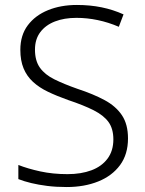

<svg xmlns="http://www.w3.org/2000/svg" viewBox="-20 -744 586 774"><path d="M496 -186Q496 -122 464 -78.5Q432 -35 376 -12.5Q320 10 249 10Q206 10 170.5 5.5Q135 1 106 -6Q77 -13 54 -22V-79Q92 -64 142.5 -53Q193 -42 252 -42Q307 -42 348.5 -57.5Q390 -73 413.5 -104.5Q437 -136 437 -182Q437 -225 417.5 -252Q398 -279 357.5 -299.5Q317 -320 254 -341Q209 -357 173.5 -374Q138 -391 113 -414Q88 -437 75 -468.5Q62 -500 62 -543Q62 -602 92 -642Q122 -682 173.5 -703Q225 -724 290 -724Q343 -724 389.5 -714.5Q436 -705 478 -686L459 -636Q417 -654 374 -663Q331 -672 288 -672Q239 -672 201.5 -657.5Q164 -643 142.5 -614.5Q121 -586 121 -544Q121 -499 141 -471Q161 -443 199.5 -424Q238 -405 292 -386Q356 -365 401.5 -340.5Q447 -316 471.5 -279.5Q496 -243 496 -186Z"/></svg>

Font: Noto Sans Georgian Light
Style: Regular
Weight: 300
Version: Version 2.002